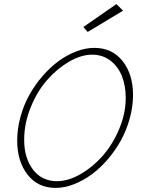

<svg xmlns="http://www.w3.org/2000/svg" viewBox="-20 -916 690 938"><path d="M387.2 -784.2 408.2 -759.8 581.1 -863.8 548.8 -896ZM252 2Q294.9 2 340.3 -15.6Q385.7 -33.2 427.2 -63.5Q468.8 -93.8 506.1 -137.2Q543.5 -180.7 570.6 -230Q597.7 -279.3 613.8 -337.2Q629.9 -395 629.9 -452.1Q629.9 -553.2 578.9 -617.7Q527.8 -682.1 440.9 -682.1Q397.9 -682.1 352.5 -664.8Q307.1 -647.5 265.9 -617.2Q224.6 -586.9 187.5 -543.9Q150.4 -501 123 -451.7Q95.7 -402.3 79.8 -344.5Q64 -286.6 64 -229Q64 -127.9 114.5 -63Q165 2 252 2ZM430.2 -648.9Q481.4 -648.9 519.3 -619.9Q557.1 -590.8 575.7 -543.7Q594.2 -496.6 594.2 -438Q594.2 -361.8 562.3 -285.9Q530.3 -210 481.7 -154.8Q433.1 -99.6 373 -65.2Q313 -30.8 258.8 -30.8Q184.6 -30.8 141.4 -87.2Q98.1 -143.6 98.1 -232.9Q98.1 -313.5 129.9 -391.6Q161.6 -469.7 210.2 -525.1Q258.8 -580.6 317.6 -614.7Q376.5 -648.9 430.2 -648.9Z"/></svg>

Font: Comic Neue Angular Light Italic
Style: Regular
Weight: 300
Italic angle: -12°
Designer: Craig Rozynski
Foundry: Craig Rozynski
Version: Version 2.003